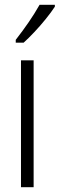

<svg xmlns="http://www.w3.org/2000/svg" viewBox="-20 -785 250 805"><path d="M121 0H68V-532H121ZM210 -757Q195 -734 172 -705.5Q149 -677 124 -650.5Q99 -624 79 -606H46V-618Q77 -658 101 -693Q125 -728 146 -765H210Z"/></svg>

Font: Noto Sans ExtraCondensed Light
Style: Regular
Weight: 300
Width: 2
Designer: Monotype Design Team
Foundry: Monotype Imaging Inc.
Version: Version 2.013; ttfautohint (v1.8.4.7-5d5b)